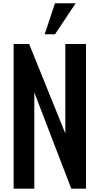

<svg xmlns="http://www.w3.org/2000/svg" viewBox="-20 -1141 602 1161"><path d="M312.5 -933.6H250L312.5 -1121.1H437.5ZM411.1 0 187.5 -582V0H62.5V-875H156.2L375 -334V-875H500V0Z"/></svg>

Font: OswaldRegular
Style: Regular
Weight: 400
Designer: vernon adams
Foundry: vernon adams
Version: Version 1.000